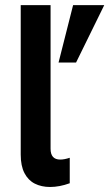

<svg xmlns="http://www.w3.org/2000/svg" viewBox="-20 -717 425 746"><path d="M174.5 9.5Q141 9.5 115.2 -3.5Q89.5 -16.5 75 -44.5Q60.5 -72.5 60.5 -116.5V-697H176.5V-139Q176.5 -97 214 -97Q230 -97 251 -104V-5Q211 9.5 174.5 9.5ZM275.5 -474H207.5L264 -697H385Z"/></svg>

Font: Acari Sans Neue
Style: Bold
Weight: 700
Designer: Alfredo Marco Pradil (font), Cristiano Sobral (main changes)
Foundry: Hanken Design Co. (font), Cristiano Sobral (main changes)
Version: Version 2.459;March 19, 2022;FontCreator 14.0.0.2808 64-bit;